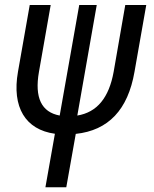

<svg xmlns="http://www.w3.org/2000/svg" viewBox="-20 -538 626 782"><path d="M165 224.6H250L288.6 7.3C421.4 -6.8 501 -90.8 527.8 -245.6L575.7 -517.6H490.2L442.9 -245.6C423.8 -140.1 375.5 -80.6 294.9 -67.4L374 -517.6H302.7L223.1 -67.4C148.9 -81.1 120.1 -140.1 138.7 -245.6L186.5 -517.6H101.1L53.2 -245.6C27.8 -101.1 83.5 -9.8 203.6 6.8Z"/></svg>

Font: Cascadia Code SemiLight
Style: Italic
Weight: 350
Italic angle: -10°
Monospace: yes
Designer: Aaron Bell
Foundry: Saja Typeworks
Version: Version 2404.023